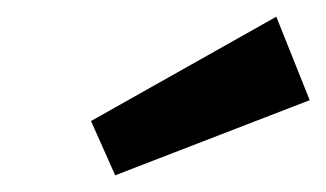

<svg xmlns="http://www.w3.org/2000/svg" viewBox="-20 -840 391 230"><path d="M351 -720 118 -630 89 -695 311 -820Z"/></svg>

Font: FiraGO Medium
Style: Italic
Weight: 500
Italic angle: -8°
Designer: bBox Type GmbH
Foundry: bBox Type GmbH
Version: Version 1.001